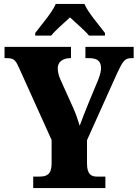

<svg xmlns="http://www.w3.org/2000/svg" viewBox="-20 -951 697 971"><path d="M158 -784V-771H239C257 -795 306 -837 334 -863C360 -839 416 -790 430 -771H511V-784C483 -822 426 -886 407 -931H262C243 -886 186 -822 158 -784ZM148 0H513V-58H470C443 -58 420 -68 420 -124V-242L572 -580C601 -642 611 -657 645 -657H656V-714H412V-657H429C471 -657 491 -643 491 -606C491 -598 489 -578 476 -546L429 -433C412 -390 395 -349 383 -315C373 -346 366 -370 350 -406L285 -550C276 -570 272 -591 272 -606C272 -638 298 -657 336 -657H339V-714H3V-657H15C53 -657 60 -644 78 -604L241 -243V-125C241 -69 217 -58 180 -58H148Z"/></svg>

Font: Noto Serif Georgian Condensed Black
Style: Regular
Weight: 900
Width: 3
Designer: Monotype Design Team, Akaki Razmadze
Foundry: Google LLC
Version: Version 2.003